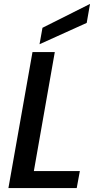

<svg xmlns="http://www.w3.org/2000/svg" viewBox="-20 -961 484 981"><path d="M260 -695 153 -87H388L372 0H23L146 -695ZM440 -941 423 -844 182 -735 197 -819Z"/></svg>

Font: SVN-Poppins Medium
Style: Italic
Weight: 500
Italic angle: -10°
Designer: Ninad Kale (Devanagari), Jonny Pinhorn (Latin)
Foundry: Indian Type Foundry
Version: Version 3.002 2017; ttfautohint (v1.8.3)